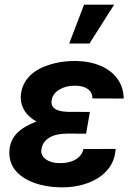

<svg xmlns="http://www.w3.org/2000/svg" viewBox="-20 -802 584 832"><path d="M20.5 -145.5Q22 -188.5 49.3 -220.2Q76.7 -252 138.2 -275.4Q105.5 -293 87.6 -320.3Q69.8 -347.7 69.8 -379.4Q70.8 -427.7 100.6 -463.9Q130.4 -500 188.2 -519.5Q246.1 -539.1 314.5 -537.6Q372.1 -536.1 418 -515.9Q463.9 -495.6 489.5 -459.7Q515.1 -423.8 516.1 -375L380.4 -375.5Q380.4 -402.3 360.1 -416.5Q339.8 -430.7 303.7 -430.7Q265.6 -430.7 237.3 -413.8Q209 -397 204.1 -369.1Q194.8 -320.3 272 -317.4L369.6 -316.9L353 -222.7L272.5 -223.1Q223.1 -223.1 194.1 -205.8Q165 -188.5 159.7 -156.2Q154.8 -129.9 177.7 -112.5Q200.7 -95.2 236.8 -95.2Q277.3 -93.8 306.2 -110.1Q335 -126.5 341.8 -156.2L481 -156.7Q478 -103.5 445.6 -65.7Q413.1 -27.8 358.9 -8.3Q304.7 11.2 241.2 9.8Q178.2 8.8 126.7 -10.3Q75.2 -29.3 47.1 -63.2Q19 -97.2 20.5 -145.5ZM344.2 -781.7H474.6L367.7 -613.3H279.8Z"/></svg>

Font: RobotoInd
Style: Bold Italic
Weight: 700
Italic angle: -12°
Designer: Google
Version: Version 2.001150; 2014